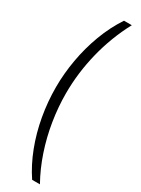

<svg xmlns="http://www.w3.org/2000/svg" viewBox="-261 -823 770 1045"><g transform="rotate(30 124.5 -300.0)"><path d="M30 -302Q30 -387 45.5 -475Q61 -563 92 -646Q123 -729 170 -800H219Q157 -684 125.5 -556Q94 -428 94 -300Q94 -215 108 -127.5Q122 -40 150 43.5Q178 127 219 200H170Q125 133 93.5 51Q62 -31 46 -121Q30 -211 30 -302Z"/></g></svg>

Font: Big Shoulders Text Light
Style: Regular
Weight: 300
Designer: Patric King
Foundry: XO Type Co
Version: Version 1.000; ttfautohint (v1.8.2)